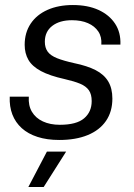

<svg xmlns="http://www.w3.org/2000/svg" viewBox="-20 -555 540 775"><path d="M219.3 10Q169.7 10 131.6 -2.3Q93.4 -14.6 67.9 -37.6Q42.3 -60.7 29.9 -92.9Q17.6 -125.1 19.3 -164.7H96.3Q93.9 -129.1 108.9 -103.7Q124 -78.3 153.2 -64.8Q182.4 -51.3 221.4 -51.3Q288.9 -51.3 319.5 -77.4Q350.1 -103.4 350.1 -146.9Q350.1 -174.3 338.8 -190.6Q327.4 -207 303.3 -217.1Q279.1 -227.1 241.3 -235.7Q180.7 -249.1 145.3 -268.1Q109.9 -287.1 94.7 -313.4Q79.6 -339.7 79.6 -374.1Q79.6 -423.3 103.8 -459.5Q128 -495.7 171.9 -515.2Q215.7 -534.7 274.3 -534.7Q334.1 -534.7 377.6 -514.9Q421 -495.1 444.5 -459.5Q468 -423.9 466 -375H389Q391.4 -405.9 376.9 -427.7Q362.3 -449.6 335.1 -461.5Q308 -473.4 270.4 -473.4Q220.6 -473.4 190.8 -450.4Q161 -427.3 161 -386.4Q161 -362.6 172.4 -346.6Q183.9 -330.7 210.3 -320.1Q236.7 -309.6 280 -300Q332 -289.3 366 -271.9Q400 -254.4 416.8 -226.4Q433.6 -198.4 433.6 -157Q433.6 -104.4 407.8 -66.9Q382 -29.4 333.9 -9.7Q285.9 10 219.3 10ZM94.4 199.9 169.3 57H246.9L156.3 199.9Z"/></svg>

Font: Mona Sans ExtraLight
Style: Italic
Weight: 200
Italic angle: -11.6951°
Designer: Deni Anggara
Foundry: GitHub
Version: Version 2.000